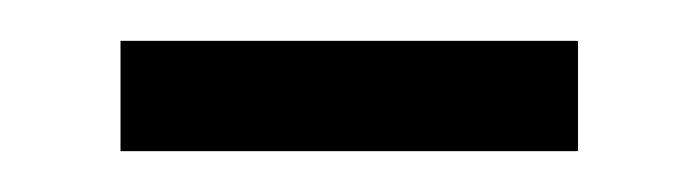

<svg xmlns="http://www.w3.org/2000/svg" viewBox="-20 -316 342 94"><path d="M39 -242H263V-296H39Z"/></svg>

Font: Noto Sans Khmer SemiCondensed Light
Style: Regular
Weight: 300
Width: 4
Designer: Danh Hong and the Monotype Design Team
Foundry: Monotype Imaging Inc.
Version: Version 2.004